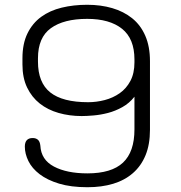

<svg xmlns="http://www.w3.org/2000/svg" viewBox="-20 -697 758 804"><path d="M322 -211Q271 -211 225.5 -224Q180 -237 146.5 -263.5Q113 -290 93.5 -330.5Q74 -371 74 -427V-453Q74 -514 95 -557Q116 -600 152.5 -626.5Q189 -653 238.5 -665Q288 -677 345 -677Q402 -677 450 -663Q498 -649 533.5 -620.5Q569 -592 588.5 -547Q608 -502 608 -441V-153Q608 -92 589.5 -47Q571 -2 536.5 28Q502 58 454 72.5Q406 87 346 87Q277 87 227.5 72Q178 57 146 32.5Q114 8 99 -22.5Q84 -53 84 -83Q84 -119 117 -119Q130 -119 138.5 -112Q147 -105 149 -87Q152 -28 206 0.5Q260 29 346 29Q447 29 495 -16Q543 -61 543 -155V-292Q522 -265 492.5 -248.5Q463 -232 432 -224Q401 -216 371.5 -213.5Q342 -211 322 -211ZM543 -448Q543 -535 491 -576.5Q439 -618 345 -618Q247 -618 193 -579Q139 -540 139 -453V-439Q139 -351 190.5 -310Q242 -269 349 -269Q384 -269 418.5 -278Q453 -287 481 -306.5Q509 -326 526 -358Q543 -390 543 -436Z"/></svg>

Font: Cafe24 Ssurround air
Style: Light
Weight: 300
Designer: Cafe24 thkim, hmlim, mnelim, sdjeong, hskwak & 4IRTF
Foundry: Cafe24
Version: Version 1.001